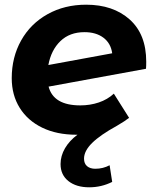

<svg xmlns="http://www.w3.org/2000/svg" viewBox="-20 -566 663 818"><path d="M603 -303Q603 -283 602 -273L187 -197Q208 -117 322 -117Q364 -117 401 -129.5Q438 -142 465 -167L530 -64Q514 -51 478 -30Q407 9 372.5 43Q338 77 338 110Q338 131 351 142Q364 153 386 153Q419 153 447 138L458 209Q412 232 360 232Q305 232 271.5 205.5Q238 179 238 133Q238 98 257 65.5Q276 33 310 8H305Q222 8 160 -22Q98 -52 64 -106.5Q30 -161 30 -233Q30 -322 70 -393.5Q110 -465 182.5 -505.5Q255 -546 347 -546Q462 -546 532.5 -483Q603 -420 603 -303ZM186 -289 458 -339Q452 -382 420.5 -405.5Q389 -429 340 -429Q277 -429 237.5 -391Q198 -353 186 -289Z"/></svg>

Font: Montserrat Alternates
Style: Bold Italic
Weight: 700
Italic angle: -11.3°
Designer: Julieta Ulanovsky
Foundry: Julieta Ulanovsky
Version: Version 7.200